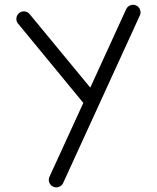

<svg xmlns="http://www.w3.org/2000/svg" viewBox="-20 -751 661 809"><path d="M105 -691.4 360.4 -381.8Q436 -546.9 511.7 -712.4Q517.1 -724.1 529.5 -728.8Q542 -733.4 553.7 -728Q565.4 -722.7 570.1 -710.2Q574.7 -697.8 569.3 -686L246.1 20Q240.7 31.7 228.3 36.4Q215.8 41 204.1 35.6Q192.4 30.3 187.7 17.8Q183.1 5.4 188.5 -6.3Q259.8 -162.1 331.1 -317.4L56.2 -651.4Q47.9 -661.1 49.1 -674.3Q50.3 -687.5 60.3 -695.8Q70.3 -704.1 83.5 -702.9Q96.7 -701.7 105 -691.4Z"/></svg>

Font: Chilanka
Style: Regular
Weight: 400
Designer: Santhosh Thottingal <santhosh.thottingal@gmail.com>
Foundry: Swathanthra Malayalam Computing(SMC)
Version: Version 1.3; 20181103